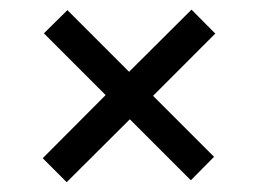

<svg xmlns="http://www.w3.org/2000/svg" viewBox="-20 -533 528 395"><path d="M117.2 -158.2 67.9 -207.5 197.3 -337.4 70.3 -464.4 118.7 -512.2 245.6 -385.3 374 -513.2 422.9 -463.9 294.9 -335.9 420.4 -210.4 372.6 -162.1 247.1 -287.6Z"/></svg>

Font: Comme Light
Style: Regular
Weight: 300
Version: Version 1.000;gftools[0.9.27]